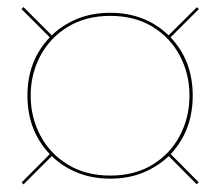

<svg xmlns="http://www.w3.org/2000/svg" viewBox="-20 -650 610 532"><path d="M45 -139 40 -144.5 118 -223Q56 -288 56 -385Q56 -482 118 -546.5L39.5 -625L45 -630.5L123.5 -552Q153 -581 194 -597.8Q235 -614.5 285.5 -614.5Q336 -614.5 377 -597.8Q418 -581 447 -552L525.5 -630L531 -625L452.5 -546.5Q514 -482.5 514 -385Q514 -288.5 453 -223L530.5 -145L525 -139.5L447.5 -217.5Q418 -189 377 -172Q336 -155 285.5 -155Q235 -155 194 -171.8Q153 -188.5 123.5 -217.5ZM285.5 -163.5Q353.5 -163.5 402.8 -193.8Q452 -224 478.5 -274.5Q505 -325 505 -385Q505 -445 478.5 -495.2Q452 -545.5 402.8 -575.8Q353.5 -606 285.5 -606Q218 -606 168.2 -575.8Q118.5 -545.5 91.8 -495.2Q65 -445 65 -385Q65 -325 91.8 -274.5Q118.5 -224 168.2 -193.8Q218 -163.5 285.5 -163.5Z"/></svg>

Font: Bodoni Moda 28pt
Style: Bold
Weight: 700
Designer: Owen Earl
Foundry: indestructible type
Version: Version 2.005